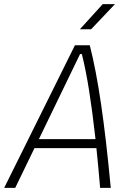

<svg xmlns="http://www.w3.org/2000/svg" viewBox="-32 -914 638 934"><path d="M-11.7 0 332.5 -693.8H404.8Q434.6 -577.1 459.5 -408.4Q484.4 -239.7 506.8 0H455.1Q446.3 -105 437 -193.4H135.7L42 0ZM157.2 -237.3H432.6Q417.5 -372.1 401.4 -473.6Q385.3 -575.2 366.2 -650.9H357.4ZM356.4 -771.5 467.8 -894H527.3L411.1 -771.5Z"/></svg>

Font: Cascadia Code NF ExtraLight
Style: Italic
Weight: 200
Italic angle: -10°
Monospace: yes
Designer: Aaron Bell
Foundry: Saja Typeworks
Version: Version 2404.023; ttfautohint (v1.8.4)